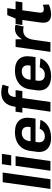

<svg xmlns="http://www.w3.org/2000/svg" viewBox="1062 -1864 812 2975"><g transform="rotate(-90 1467.5 -376.0)"><path d="M282 -740 178 0H28L132 -740Z M536 -540 460 0H310L386 -540ZM571 -752 550 -608H391L412 -752Z M819 10Q742 10 690.5 -17Q639 -44 616.5 -94.5Q594 -145 604 -216L619 -324Q630 -395 668 -445.5Q706 -496 767.5 -523Q829 -550 909 -550Q1030 -550 1087.5 -486Q1145 -422 1127 -299L1118 -231H730L740 -308H1010L981 -276L989 -331Q996 -385 971.5 -414.5Q947 -444 896 -444Q845 -444 812 -415Q779 -386 771 -334L752 -197Q745 -145 769 -116Q793 -87 843 -87Q887 -87 916.5 -107.5Q946 -128 959 -166L1099 -155Q1068 -75 995.5 -32.5Q923 10 819 10Z M1304 -560Q1318 -658 1373.5 -710Q1429 -762 1519 -762Q1551 -762 1585.5 -756Q1620 -750 1644 -741L1614 -645Q1600 -651 1584 -654Q1568 -657 1552 -657Q1508 -657 1484.5 -633.5Q1461 -610 1454 -560L1375 0H1225ZM1225 -540H1559L1545 -435H1210Z M1772 10Q1695 10 1643.5 -17Q1592 -44 1569.5 -94.5Q1547 -145 1557 -216L1572 -324Q1583 -395 1621 -445.5Q1659 -496 1720.5 -523Q1782 -550 1862 -550Q1983 -550 2040.5 -486Q2098 -422 2080 -299L2071 -231H1683L1693 -308H1963L1934 -276L1942 -331Q1949 -385 1924.5 -414.5Q1900 -444 1849 -444Q1798 -444 1765 -415Q1732 -386 1724 -334L1705 -197Q1698 -145 1722 -116Q1746 -87 1796 -87Q1840 -87 1869.5 -107.5Q1899 -128 1912 -166L2052 -155Q2021 -75 1948.5 -32.5Q1876 10 1772 10Z M2228 -540H2346L2351 -344L2302 0H2152ZM2308 -294Q2326 -420 2378 -485Q2430 -550 2512 -550Q2528 -550 2542.5 -547.5Q2557 -545 2571 -541L2545 -414Q2518 -422 2486 -422Q2424 -422 2387.5 -382Q2351 -342 2339 -261Z M2733 10Q2656 10 2625.5 -30.5Q2595 -71 2607 -156L2658 -517L2722 -669H2829L2761 -182Q2755 -139 2767.5 -121Q2780 -103 2816 -103Q2832 -103 2848.5 -107Q2865 -111 2882 -118L2886 -24Q2865 -14 2839 -6.5Q2813 1 2786 5.5Q2759 10 2733 10ZM2583 -540H2935L2920 -435H2568Z"/></g></svg>

Font: Pathway Extreme SemiCondensed
Style: Bold Italic
Weight: 700
Width: 4
Italic angle: -8°
Version: Version 1.001;gftools[0.9.26]